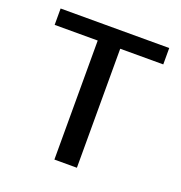

<svg xmlns="http://www.w3.org/2000/svg" viewBox="-102 -616 662 704"><g transform="rotate(20 229.0 -264.0)"><path d="M17.1 -528.3H440.9V-464.4H272.9V0H185.1V-464.4H17.1Z"/></g></svg>

Font: Liberation Sans
Style: Regular
Weight: 400
Designer: Steve Matteson
Foundry: Ascender Corporation
Version: Version 2.00.1